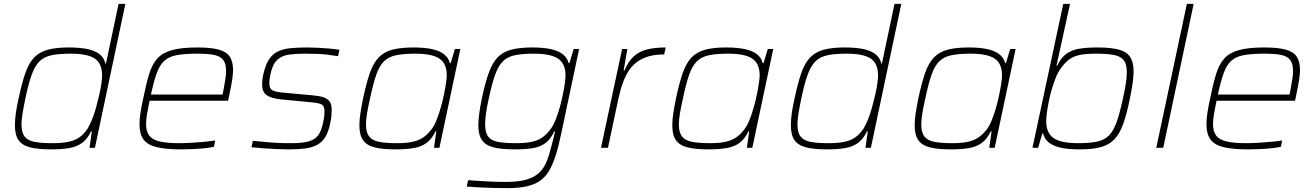

<svg xmlns="http://www.w3.org/2000/svg" viewBox="-20 -763 6788 991"><path d="M244 8Q176 8 135 -2.5Q94 -13 75.5 -40Q57 -67 57 -116Q57 -143 61.5 -177Q66 -211 76 -255Q93 -335 111 -386.5Q129 -438 156.5 -466.5Q184 -495 227 -506.5Q270 -518 335 -518Q391 -518 430.5 -510Q470 -502 493.5 -483.5Q517 -465 524 -435H527L592 -743H627L470 0H442L454 -85H450Q431 -46 404.5 -26Q378 -6 339 1Q300 8 244 8ZM251 -24Q303 -24 336 -31.5Q369 -39 391.5 -55.5Q414 -72 432 -99Q443 -117 454.5 -145Q466 -173 475 -205.5Q484 -238 491.5 -270Q499 -302 503 -329.5Q507 -357 507 -373Q507 -435 469.5 -460.5Q432 -486 345 -486Q285 -486 246.5 -478Q208 -470 184 -446.5Q160 -423 143.5 -377Q127 -331 111 -255Q102 -212 96.5 -178Q91 -144 91 -120Q91 -80 106.5 -59Q122 -38 157.5 -31Q193 -24 251 -24Z M916 8Q836 8 788.5 -3.5Q741 -15 720.5 -43.5Q700 -72 700 -122Q700 -148 705 -180.5Q710 -213 719 -254Q734 -329 749.5 -380Q765 -431 792 -461Q819 -491 868 -504.5Q917 -518 999 -518Q1069 -518 1109 -507Q1149 -496 1166 -470.5Q1183 -445 1183 -400Q1183 -389 1180.5 -367.5Q1178 -346 1172.5 -317.5Q1167 -289 1160 -256L1157 -243H752Q744 -205 739 -175Q734 -145 734 -122Q734 -85 750 -63.5Q766 -42 803.5 -33Q841 -24 905 -24Q934 -24 967.5 -26Q1001 -28 1033.5 -31Q1066 -34 1091 -38L1084 -5Q1065 -1 1036.5 2Q1008 5 977 6.5Q946 8 916 8ZM759 -275H1129L1133 -296Q1139 -330 1143 -353.5Q1147 -377 1147 -396Q1147 -436 1131 -455Q1115 -474 1083 -480Q1051 -486 1000 -486Q934 -486 893 -478.5Q852 -471 828 -449Q804 -427 789 -385.5Q774 -344 759 -275Z M1473 8Q1443 8 1408.5 6.5Q1374 5 1340 2.5Q1306 0 1278 -3L1285 -36Q1325 -32 1350.5 -30Q1376 -28 1396 -26.5Q1416 -25 1436 -24.5Q1456 -24 1484 -24Q1545 -24 1577.5 -34.5Q1610 -45 1625 -68.5Q1640 -92 1648 -132Q1652 -150 1653.5 -163.5Q1655 -177 1655 -186Q1655 -217 1638.5 -224.5Q1622 -232 1587 -235L1431 -250Q1381 -255 1357 -271.5Q1333 -288 1333 -327Q1333 -339 1334.5 -353Q1336 -367 1340 -383Q1351 -431 1370 -458.5Q1389 -486 1416.5 -498.5Q1444 -511 1481 -514.5Q1518 -518 1565 -518Q1590 -518 1619.5 -516.5Q1649 -515 1678.5 -512.5Q1708 -510 1732 -506L1725 -473Q1695 -478 1668.5 -481Q1642 -484 1614 -485Q1586 -486 1551 -486Q1506 -486 1470.5 -481Q1435 -476 1411 -454Q1387 -432 1376 -380Q1373 -366 1371.5 -354.5Q1370 -343 1370 -334Q1370 -305 1387 -296.5Q1404 -288 1441 -285L1593 -271Q1629 -268 1650.5 -260.5Q1672 -253 1682 -238Q1692 -223 1692 -196Q1692 -180 1690.5 -163.5Q1689 -147 1684 -124Q1675 -82 1659 -56Q1643 -30 1618 -16Q1593 -2 1557 3Q1521 8 1473 8Z M2022 8Q1954 8 1913 -2.5Q1872 -13 1853.5 -40Q1835 -67 1835 -116Q1835 -143 1840 -177Q1845 -211 1854 -255Q1871 -335 1889 -386.5Q1907 -438 1934.5 -466.5Q1962 -495 2005 -506.5Q2048 -518 2113 -518Q2171 -518 2210 -509.5Q2249 -501 2272 -483Q2295 -465 2302 -437H2306L2328 -510H2356L2248 0H2220L2232 -85H2228Q2209 -46 2182.5 -26Q2156 -6 2117 1Q2078 8 2022 8ZM2029 -24Q2081 -24 2113.5 -32Q2146 -40 2168 -56Q2190 -72 2210 -99Q2224 -119 2235.5 -149Q2247 -179 2256.5 -213Q2266 -247 2272.5 -279.5Q2279 -312 2282.5 -337Q2286 -362 2286 -373Q2286 -435 2248 -460.5Q2210 -486 2123 -486Q2063 -486 2024.5 -478Q1986 -470 1962 -446.5Q1938 -423 1922 -377Q1906 -331 1890 -255Q1880 -212 1874.5 -178Q1869 -144 1869 -120Q1869 -80 1885 -59Q1901 -38 1936 -31Q1971 -24 2029 -24Z M2600 208Q2564 208 2524 207Q2484 206 2448.5 204Q2413 202 2389 200L2396 167Q2428 169 2462.5 171.5Q2497 174 2530 175Q2563 176 2591 176Q2657 176 2698.5 163.5Q2740 151 2764 127.5Q2788 104 2802 69Q2816 34 2827 -12Q2832 -29 2836.5 -49Q2841 -69 2845 -85H2841Q2822 -44 2794.5 -24Q2767 -4 2728.5 2Q2690 8 2636 8Q2568 8 2527 -2.5Q2486 -13 2467.5 -40Q2449 -67 2449 -116Q2449 -143 2453.5 -177Q2458 -211 2467 -255Q2484 -335 2502.5 -386.5Q2521 -438 2548 -466.5Q2575 -495 2618 -506.5Q2661 -518 2727 -518Q2784 -518 2823 -509.5Q2862 -501 2885 -483Q2908 -465 2915 -437H2919L2941 -510H2969L2876 -70Q2863 -7 2848 39.5Q2833 86 2814 118.5Q2795 151 2766.5 170.5Q2738 190 2697.5 199Q2657 208 2600 208ZM2642 -24Q2694 -24 2727 -31.5Q2760 -39 2782 -55.5Q2804 -72 2823 -98Q2837 -117 2848.5 -146.5Q2860 -176 2869.5 -210Q2879 -244 2885.5 -276.5Q2892 -309 2895.5 -334.5Q2899 -360 2899 -373Q2899 -434 2861 -460Q2823 -486 2735 -486Q2676 -486 2637.5 -478Q2599 -470 2575.5 -446.5Q2552 -423 2535.5 -377Q2519 -331 2503 -255Q2493 -212 2488.5 -178Q2484 -144 2484 -120Q2484 -80 2499 -59Q2514 -38 2549 -31Q2584 -24 2642 -24Z M3082 0 3191 -510H3218L3199 -399H3203Q3224 -449 3254 -474.5Q3284 -500 3324.5 -509Q3365 -518 3416 -518L3408 -482Q3346 -482 3304.5 -464Q3263 -446 3238 -415Q3213 -384 3198 -344Q3183 -304 3173 -259L3118 0Z M3637 8Q3569 8 3528 -2.5Q3487 -13 3468.5 -40Q3450 -67 3450 -116Q3450 -143 3455 -177Q3460 -211 3469 -255Q3486 -335 3504 -386.5Q3522 -438 3549.5 -466.5Q3577 -495 3620 -506.5Q3663 -518 3728 -518Q3786 -518 3825 -509.5Q3864 -501 3887 -483Q3910 -465 3917 -437H3921L3943 -510H3971L3863 0H3835L3847 -85H3843Q3824 -46 3797.5 -26Q3771 -6 3732 1Q3693 8 3637 8ZM3644 -24Q3696 -24 3728.5 -32Q3761 -40 3783 -56Q3805 -72 3825 -99Q3839 -119 3850.5 -149Q3862 -179 3871.5 -213Q3881 -247 3887.5 -279.5Q3894 -312 3897.5 -337Q3901 -362 3901 -373Q3901 -435 3863 -460.5Q3825 -486 3738 -486Q3678 -486 3639.5 -478Q3601 -470 3577 -446.5Q3553 -423 3537 -377Q3521 -331 3505 -255Q3495 -212 3489.5 -178Q3484 -144 3484 -120Q3484 -80 3500 -59Q3516 -38 3551 -31Q3586 -24 3644 -24Z M4249 8Q4181 8 4140 -2.5Q4099 -13 4080.5 -40Q4062 -67 4062 -116Q4062 -143 4066.5 -177Q4071 -211 4081 -255Q4098 -335 4116 -386.5Q4134 -438 4161.5 -466.5Q4189 -495 4232 -506.5Q4275 -518 4340 -518Q4396 -518 4435.5 -510Q4475 -502 4498.5 -483.5Q4522 -465 4529 -435H4532L4597 -743H4632L4475 0H4447L4459 -85H4455Q4436 -46 4409.5 -26Q4383 -6 4344 1Q4305 8 4249 8ZM4256 -24Q4308 -24 4341 -31.5Q4374 -39 4396.5 -55.5Q4419 -72 4437 -99Q4448 -117 4459.5 -145Q4471 -173 4480 -205.5Q4489 -238 4496.5 -270Q4504 -302 4508 -329.5Q4512 -357 4512 -373Q4512 -435 4474.5 -460.5Q4437 -486 4350 -486Q4290 -486 4251.5 -478Q4213 -470 4189 -446.5Q4165 -423 4148.5 -377Q4132 -331 4116 -255Q4107 -212 4101.5 -178Q4096 -144 4096 -120Q4096 -80 4111.5 -59Q4127 -38 4162.5 -31Q4198 -24 4256 -24Z M4888 8Q4820 8 4779 -2.5Q4738 -13 4719.5 -40Q4701 -67 4701 -116Q4701 -143 4706 -177Q4711 -211 4720 -255Q4737 -335 4755 -386.5Q4773 -438 4800.5 -466.5Q4828 -495 4871 -506.5Q4914 -518 4979 -518Q5037 -518 5076 -509.5Q5115 -501 5138 -483Q5161 -465 5168 -437H5172L5194 -510H5222L5114 0H5086L5098 -85H5094Q5075 -46 5048.5 -26Q5022 -6 4983 1Q4944 8 4888 8ZM4895 -24Q4947 -24 4979.5 -32Q5012 -40 5034 -56Q5056 -72 5076 -99Q5090 -119 5101.5 -149Q5113 -179 5122.5 -213Q5132 -247 5138.5 -279.5Q5145 -312 5148.5 -337Q5152 -362 5152 -373Q5152 -435 5114 -460.5Q5076 -486 4989 -486Q4929 -486 4890.5 -478Q4852 -470 4828 -446.5Q4804 -423 4788 -377Q4772 -331 4756 -255Q4746 -212 4740.5 -178Q4735 -144 4735 -120Q4735 -80 4751 -59Q4767 -38 4802 -31Q4837 -24 4895 -24Z M5552 8Q5495 8 5456 -0.5Q5417 -9 5394 -27Q5371 -45 5364 -74H5360L5338 0H5309L5468 -743H5503L5433 -424H5437Q5456 -465 5483.5 -485Q5511 -505 5550 -511.5Q5589 -518 5643 -518Q5712 -518 5753 -507.5Q5794 -497 5812.5 -470Q5831 -443 5831 -394Q5831 -368 5826 -333.5Q5821 -299 5812 -255Q5796 -175 5777.5 -123.5Q5759 -72 5731.5 -43.5Q5704 -15 5661.5 -3.5Q5619 8 5552 8ZM5544 -24Q5604 -24 5642 -32Q5680 -40 5703.5 -63.5Q5727 -87 5743.5 -133Q5760 -179 5776 -255Q5786 -299 5791 -332.5Q5796 -366 5796 -391Q5796 -432 5780.5 -452Q5765 -472 5730.5 -479Q5696 -486 5637 -486Q5584 -486 5551.5 -479Q5519 -472 5497 -455Q5475 -438 5456 -411Q5442 -393 5430.5 -365Q5419 -337 5409.5 -304.5Q5400 -272 5393.5 -240Q5387 -208 5383.5 -181.5Q5380 -155 5380 -139Q5380 -76 5418.5 -50Q5457 -24 5544 -24Z M5948 0 6106 -743H6141L5984 0Z M6423 8Q6343 8 6295.5 -3.5Q6248 -15 6227.5 -43.5Q6207 -72 6207 -122Q6207 -148 6212 -180.5Q6217 -213 6226 -254Q6241 -329 6256.5 -380Q6272 -431 6299 -461Q6326 -491 6375 -504.5Q6424 -518 6506 -518Q6576 -518 6616 -507Q6656 -496 6673 -470.5Q6690 -445 6690 -400Q6690 -389 6687.5 -367.5Q6685 -346 6679.5 -317.5Q6674 -289 6667 -256L6664 -243H6259Q6251 -205 6246 -175Q6241 -145 6241 -122Q6241 -85 6257 -63.5Q6273 -42 6310.5 -33Q6348 -24 6412 -24Q6441 -24 6474.5 -26Q6508 -28 6540.5 -31Q6573 -34 6598 -38L6591 -5Q6572 -1 6543.5 2Q6515 5 6484 6.5Q6453 8 6423 8ZM6266 -275H6636L6640 -296Q6646 -330 6650 -353.5Q6654 -377 6654 -396Q6654 -436 6638 -455Q6622 -474 6590 -480Q6558 -486 6507 -486Q6441 -486 6400 -478.5Q6359 -471 6335 -449Q6311 -427 6296 -385.5Q6281 -344 6266 -275Z"/></svg>

Font: Saira SemiExpanded Thin
Style: Italic
Weight: 250
Width: 6
Italic angle: -12°
Designer: Hector Gatti with collaboration of the Omnibus-Type team
Foundry: Omnibus-Type
Version: Version 1.101